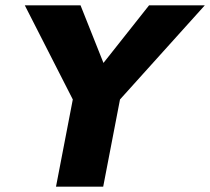

<svg xmlns="http://www.w3.org/2000/svg" viewBox="-20 -700 788 720"><path d="M253 -327 73 -680H282L368 -464L539 -680H748L430 -327L367 0H190Z"/></svg>

Font: Teachers ExtraBold
Style: Italic
Weight: 800
Designer: Alfredo Marco Pradil & Chank Diesel
Version: Version 0.009